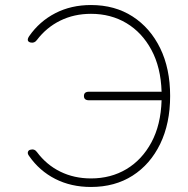

<svg xmlns="http://www.w3.org/2000/svg" viewBox="-20 -733 749 764"><path d="M342 11Q263 11 200 -21Q137 -53 96 -112Q89 -121 91 -128Q93 -135 100 -137Q117 -142 127 -128Q165 -77 220 -50Q275 -23 342 -23Q421 -23 483 -60Q545 -97 582.5 -166.5Q620 -236 623 -334H334Q314 -334 314 -351Q314 -368 334 -368H623Q620 -465 582.5 -534.5Q545 -604 483 -641Q421 -678 342 -678Q275 -678 220 -651Q165 -624 127 -574Q117 -560 101 -564Q83 -569 96 -589Q137 -648 200 -680.5Q263 -713 342 -713Q437 -713 507.5 -667.5Q578 -622 617.5 -541Q657 -460 657 -351Q657 -242 617.5 -160.5Q578 -79 507.5 -34Q437 11 342 11Z"/></svg>

Font: Zen Maru Gothic Light
Style: Regular
Weight: 300
Designer: Yoshimichi Ohira
Foundry: Positype
Version: Version 1.001